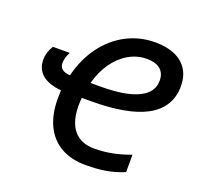

<svg xmlns="http://www.w3.org/2000/svg" viewBox="-127 -864 1049 1013"><g transform="rotate(20 397.5 -358.0)"><path d="M195.8 -269.5 196.8 -316.4Q126.5 -322.8 90.1 -353.5Q53.7 -384.3 53.7 -437.5Q53.7 -479 78.6 -517.6H173.3Q165 -503.9 159.9 -487.3Q154.8 -470.7 154.8 -455.6Q154.8 -410.2 214.4 -407.2Q238.3 -503.9 291 -575.4Q343.8 -647 418 -685.8Q492.2 -724.6 579.6 -724.6Q644.5 -724.6 690.4 -704.1Q736.3 -683.6 760.3 -645Q784.2 -606.4 784.2 -552.7Q784.2 -492.7 756.6 -447.5Q729 -402.3 674.8 -373Q570.3 -316.4 363.3 -316.4H314Q311.5 -295.4 311.5 -274.4Q311.5 -182.6 351.1 -135Q390.6 -87.4 466.3 -87.4Q516.1 -87.4 564.9 -96.7Q613.8 -106 667.5 -126V-28.3Q616.2 -7.3 567.6 1.2Q519 9.8 453.1 9.8Q371.6 9.8 314 -23.2Q256.3 -56.2 226.1 -118.9Q195.8 -181.6 195.8 -269.5ZM602.1 -443.4Q668.9 -476.6 668.9 -542Q668.9 -583.5 642.6 -605.5Q616.2 -627.4 566.9 -627.4Q513.7 -627.4 466.1 -600.3Q418.5 -573.2 383.1 -523.2Q347.7 -473.1 330.1 -406.2H386.2Q530.8 -406.2 602.1 -443.4Z"/></g></svg>

Font: Viking Open Sans Light
Style: Bold Italic
Weight: 600
Italic angle: -12°
Foundry: Ascender Corporation
Version: Version 2.000